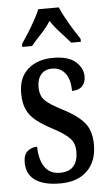

<svg xmlns="http://www.w3.org/2000/svg" viewBox="-55 -802 480 849"><g transform="rotate(-5 185.0 -378.0)"><path d="M178 10Q105 10 67 -17Q29 -44 29 -96Q29 -131 47.5 -146Q66 -161 90 -161Q90 -106 112.5 -71.5Q135 -37 180 -37Q222 -37 241.5 -60Q261 -83 261 -124Q261 -160 241 -182Q221 -204 171 -231Q125 -255 96 -277.5Q67 -300 53.5 -329.5Q40 -359 40 -402Q40 -472 82.5 -509Q125 -546 194 -546Q262 -546 294 -517.5Q326 -489 326 -452Q326 -425 310.5 -409Q295 -393 265 -393Q265 -445 243.5 -472Q222 -499 186 -499Q154 -499 136.5 -478.5Q119 -458 119 -424Q119 -384 140.5 -363Q162 -342 215 -315Q277 -284 309 -248Q341 -212 341 -147Q341 -75 298.5 -32.5Q256 10 178 10ZM63 -619Q76 -638 92.5 -664Q109 -690 124 -717Q139 -744 148 -766H239Q248 -744 263 -717Q278 -690 294 -664Q310 -638 323 -619V-606H280Q261 -629 236 -655.5Q211 -682 193 -710Q175 -682 150.5 -656Q126 -630 106 -606H63Z"/></g></svg>

Font: Noto Serif ExtraCondensed Medium
Style: Regular
Weight: 500
Width: 2
Designer: Monotype Design Team
Foundry: Monotype Imaging Inc.
Version: Version 2.015